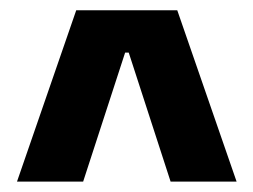

<svg xmlns="http://www.w3.org/2000/svg" viewBox="-20 -659 495 375"><path d="M13.2 -304.3 128.9 -639H326.2L442.1 -304.3H313.2L231.4 -556.3H224.4L142.4 -304.3Z"/></svg>

Font: Anek Devanagari Medium
Style: Regular
Weight: 500
Designer: Kailash Malviya (Devanagari) & Yesha Goshar (Latin)
Foundry: Ek Type
Version: Version 1.003